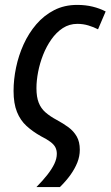

<svg xmlns="http://www.w3.org/2000/svg" viewBox="-20 -568 453 787"><path d="M129.4 198.7Q155.8 171.9 174.3 148.2Q192.9 124.5 202.9 103.3Q212.9 82 212.9 62.5Q212.9 47.4 206.8 35.6Q200.7 23.9 186.3 13.2Q171.9 2.4 147.5 -9.8Q113.8 -28.8 88.6 -51.8Q63.5 -74.7 49.6 -109.1Q35.6 -143.6 35.6 -195.3Q35.6 -242.2 45.9 -291.5Q56.2 -340.8 76.9 -386.5Q97.7 -432.1 128.9 -468.5Q160.2 -504.9 201.9 -526.4Q243.7 -547.9 296.4 -547.9Q330.6 -547.9 359.6 -540.8Q388.7 -533.7 413.1 -521L381.8 -447.8Q364.3 -457 342.5 -463.6Q320.8 -470.2 296.9 -470.2Q264.2 -470.2 237.5 -452.9Q210.9 -435.5 190.7 -406.7Q170.4 -377.9 156.7 -343.3Q143.1 -308.6 136.2 -272.9Q129.4 -237.3 129.4 -206.5Q129.4 -170.4 138.7 -147Q147.9 -123.5 166.7 -107.2Q185.5 -90.8 212.9 -76.2Q239.3 -62 260.5 -46.4Q281.7 -30.8 294.4 -8.8Q307.1 13.2 307.1 45.9Q307.1 72.8 296.9 98.4Q286.6 124 268.6 149.2Q250.5 174.3 225.6 198.7Z"/></svg>

Font: Open Sans SemiCondensed Medium
Style: Italic
Weight: 500
Width: 4
Italic angle: -12°
Designer: Monotype Design Team
Foundry: Monotype Imaging Inc.
Version: Version 3.000